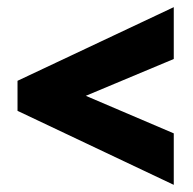

<svg xmlns="http://www.w3.org/2000/svg" viewBox="-20 -629 540 537"><path d="M466 -112V-256L220 -361L466 -464V-609L29 -403V-319Z"/></svg>

Font: Noto Sans Myanmar ExtraCondensed Black
Style: Regular
Weight: 900
Width: 2
Designer: Monotype Design Team
Foundry: Monotype Imaging Inc.
Version: Version 2.107